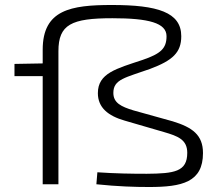

<svg xmlns="http://www.w3.org/2000/svg" viewBox="-20 -738 886 769"><path d="M514 -296C465 -311 434 -326 434 -366C434 -421 483 -427 581 -462C672 -496 706 -528 706 -593C706 -689 611 -718 428 -718C264 -718 151 -699 151 -539V-484L38 -482V-433H151V0H214V-533C214 -640 266 -665 430 -665C576 -665 647 -646 647 -593C647 -544 624 -523 551 -498C446 -463 372 -445 372 -365C372 -307 413 -274 479 -255L637 -209C692 -193 730 -179 730 -126C730 -50 678 -43 568 -42C507 -42 442 -43 370 -48L366 0C452 9 521 11 577 11C709 11 793 -8 793 -125C793 -198 750 -228 672 -252Z"/></svg>

Font: Exo 2 Light Expanded
Style: Regular
Weight: 300
Width: 7
Designer: Natanael Gama
Version: Version 1.001;PS 001.001;hotconv 1.0.70;makeotf.lib2.5.58329